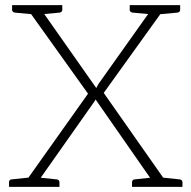

<svg xmlns="http://www.w3.org/2000/svg" viewBox="-20 -726 743 746"><path d="M65 0 322 -362 76 -706H119Q125 -706 128 -703.5Q131 -701 134 -697L354 -384Q356 -387 358 -391Q360 -395 362 -399L573 -696Q576 -701 579 -703.5Q582 -706 587 -706H628L383 -365L639 0H596Q590 0 587 -3Q584 -6 580 -11L351 -340Q351 -338 349 -335Q347 -332 345 -329L121 -11Q119 -8 114.5 -4Q110 0 105 0ZM89 0V-21H132V0ZM572 0V-20H613V0ZM105 -692V-706H142V-692ZM567 -693V-706H603V-693ZM118 -706 113 -670 37 -677Q33 -678 30 -680.5Q27 -683 27 -688V-706ZM222 -706V-688Q222 -683 219 -680.5Q216 -678 212 -677L136 -670L131 -706ZM576 -706 571 -670 495 -677Q490 -678 487 -680.5Q484 -683 484 -688V-706ZM680 -706V-688Q680 -683 677 -680.5Q674 -678 670 -677L593 -670L589 -706ZM15 0V-18Q15 -23 18 -26Q21 -29 25 -29L101 -37L106 0ZM119 0 124 -37 200 -29Q204 -29 207.5 -26Q211 -23 211 -18V0ZM597 0 602 -37 678 -29Q682 -29 685.5 -26Q689 -23 689 -18V0ZM493 0V-18Q493 -23 496 -26Q499 -29 503 -29L579 -37L584 0Z"/></svg>

Font: Aleo ExtraLight
Style: Regular
Weight: 250
Designer: Alessio Laiso
Foundry: Alessio Laiso
Version: Version 2.001;gftools[0.9.29]